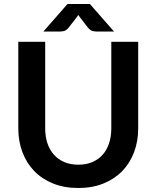

<svg xmlns="http://www.w3.org/2000/svg" viewBox="-20 -932 782 960"><path d="M71.5 0ZM371.5 -108.5Q410.5 -108.5 441.2 -121.5Q472 -134.5 493 -158Q514 -181.5 525.2 -215Q536.5 -248.5 536.5 -290V-723H671V-290Q671 -225.5 650.2 -170.8Q629.5 -116 590.8 -76.2Q552 -36.5 496.5 -14.2Q441 8 371.5 8Q301.5 8 246 -14.2Q190.5 -36.5 151.8 -76.2Q113 -116 92.2 -170.8Q71.5 -225.5 71.5 -290V-723H206V-290.5Q206 -249 217.2 -215.5Q228.5 -182 249.8 -158.2Q271 -134.5 301.8 -121.5Q332.5 -108.5 371.5 -108.5ZM550 -774.5H460.5Q453 -774.5 442.2 -777.2Q431.5 -780 420 -793.5L379 -846.5Q376.5 -849 374.8 -852Q373 -855 371.5 -857.5L364 -846.5L323 -793.5Q311.5 -780 300.8 -777.2Q290 -774.5 282.5 -774.5H197L317.5 -912H429.5Z"/></svg>

Font: Lato
Style: Bold
Weight: 700
Designer: Lukasz Dziedzic
Foundry: tyPoland Lukasz Dziedzic
Version: Version 2.007; 2014-02-27